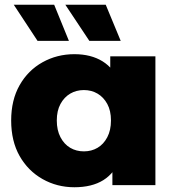

<svg xmlns="http://www.w3.org/2000/svg" viewBox="-20 -779 735 808"><path d="M293 9Q220 9 159 -25.5Q98 -60 62.5 -122.5Q27 -185 27 -272Q27 -358 62.5 -420.5Q98 -483 159 -517Q220 -551 293 -551Q363 -551 411.5 -521Q460 -491 485.5 -429Q511 -367 511 -272Q511 -175 487 -113Q463 -51 415 -21Q367 9 293 9ZM333 -142Q365 -142 390.5 -157Q416 -172 431.5 -201.5Q447 -231 447 -272Q447 -313 431.5 -341.5Q416 -370 390.5 -385Q365 -400 333 -400Q301 -400 275.5 -385Q250 -370 234.5 -341.5Q219 -313 219 -272Q219 -231 234.5 -201.5Q250 -172 275.5 -157Q301 -142 333 -142ZM453 0V-93L454 -272L444 -451V-542H634V0ZM356 -607 255 -759H425L488 -607ZM138 -607 38 -759H208L270 -607Z"/></svg>

Font: MOST Montserrat ExtraBold
Style: Regular
Weight: 800
Designer: Julieta Ulanovsky
Foundry: Julieta Ulanovsky
Version: Version 8.000;March 11, 2024;FontCreator 15.0.0.2926 64-bit